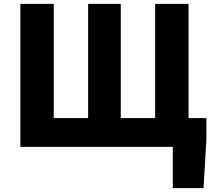

<svg xmlns="http://www.w3.org/2000/svg" viewBox="-20 -765 1107 1000"><path d="M86 0H880V215H1040L1055 -38V-150H962V-745H788V-150H609V-745H439V-150H260V-745H86Z"/></svg>

Font: Noto Sans HK Black
Style: Regular
Weight: 900
Designer: Ryoko NISHIZUKA 西塚涼子 (kana, bopomofo & ideographs); Paul D. Hunt (Latin, Greek & Cyrillic); Sandoll Communications 산돌커뮤니
Foundry: Adobe
Version: Version 2.004;hotconv 1.0.118;makeotfexe 2.5.65603